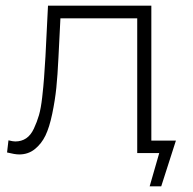

<svg xmlns="http://www.w3.org/2000/svg" viewBox="-20 -542 682 680"><path d="M516 -44H603L551 118H510L544 0H466V-477H194L187 -338Q184 -275 179.5 -231Q175 -187 165 -139Q155 -91 141 -62Q127 -33 103.5 -14Q80 5 48 5Q33 5 5 -2L10 -45Q26 -41 34 -41Q56 -41 72.5 -52Q89 -63 100 -86.5Q111 -110 118 -134Q125 -158 129.5 -198Q134 -238 136 -266Q138 -294 141 -342L150 -522H516Z"/></svg>

Font: mBank Light
Style: Regular
Weight: 300
Designer: Julieta Ulanovsky
Foundry: Julieta Ulanovsky
Version: Version 7.200;PS 007.200;hotconv 1.0.88;makeotf.lib2.5.64775